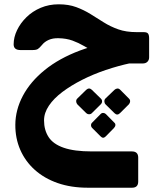

<svg xmlns="http://www.w3.org/2000/svg" viewBox="-20 -502 741 888"><path d="M386.6 366.2Q308.5 366.2 246.6 344.6Q184.6 322.9 140.8 283.5Q96.9 244.1 73.7 190.8Q50.5 137.5 50.9 74.9Q51.3 6.1 85.8 -59Q120.3 -124.1 186.8 -178.1Q253.3 -232.1 349.9 -268.4Q446.5 -304.6 570.7 -315L585.5 -210.3Q526.9 -197.8 468.9 -178.2Q410.9 -158.6 359.6 -132.6Q308.4 -106.6 268.7 -76.8Q229 -47 206.4 -13.6Q183.7 19.9 183.7 54.8Q183.7 99.5 204.9 132.1Q226.1 164.6 274.9 181.4Q323.6 198.3 404 198.3H590Q619.2 198.3 619.2 226.9V337.6Q619.2 366.2 590.6 366.2ZM563.2 -208.5V-227.9Q516 -227.5 481.5 -237.2Q447 -246.9 420.1 -260.8Q393.2 -274.8 368.4 -289.3Q343.5 -303.9 315.2 -314.3Q286.9 -324.6 250 -325.3Q224.2 -325.9 205.1 -317.4Q185.9 -308.9 174 -293.8Q162.5 -280.1 155 -275.3Q147.5 -270.5 129.9 -270.5H74.8Q43.1 -270.5 43.1 -296.8Q43.1 -329.7 58.8 -362.4Q74.4 -395 102.3 -422.4Q130.2 -449.9 168.4 -466Q206.5 -482.1 251.5 -482.1Q297.4 -482.1 332.5 -469.1Q367.6 -456.1 398.2 -437.2Q428.7 -418.2 459.5 -398.8Q490.2 -379.4 526.7 -366.4Q563.2 -353.4 611.9 -353.4H644Q659.9 -353.4 664.8 -346.6Q669.7 -339.9 669.7 -324.6V-236.8Q669.7 -224.3 661.9 -216.4Q654 -208.5 640.5 -208.5ZM379.1 21.4 337.7 -19.4Q332.5 -25.6 332.3 -33.4Q332.1 -41.1 337.7 -46.4L378.7 -86.5Q392.2 -98.6 404.7 -86.7L446.5 -46Q452.1 -40.7 452.1 -33.2Q452.1 -25.6 445.9 -19.4L404.7 21.4Q399.5 26.6 392.1 26.6Q384.7 26.6 379.1 21.4ZM509.5 21.4 468.1 -19.4Q462.9 -25 462.7 -33.1Q462.5 -41.1 467.7 -46.4L509.5 -86.5Q515.7 -92.1 522.8 -92.6Q529.9 -93 536.1 -86.7L576.5 -46Q582.1 -40.7 581.8 -33.2Q581.5 -25.6 575.9 -19.4L534.9 21.4Q522 33.9 509.5 21.4ZM445.4 128.9 406.6 90.1Q401 84.5 401 77.1Q401 69.8 406.2 65.1L445 25.8Q450.2 20.1 457.3 20.3Q464.4 20.5 469.6 25.5L508.4 64.9Q514 69.5 513.7 76.4Q513.4 83.3 507.1 90.1L469 128.9Q456.9 141.1 445.4 128.9Z"/></svg>

Font: Rubik Light
Style: Regular
Weight: 300
Designer: Hubert and Fischer
Foundry: Hubert and Fischer
Version: Version 2.300;gftools[0.9.30]